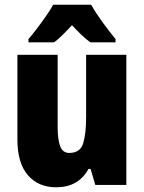

<svg xmlns="http://www.w3.org/2000/svg" viewBox="-20 -786 611 816"><path d="M517 -553V0H385L365 -68H356Q313 10 219 10Q143 10 98.5 -41.5Q54 -93 54 -193V-553H225V-248Q225 -192 236 -164Q247 -136 274 -136Q321 -136 333.5 -177Q346 -218 346 -289V-553ZM367 -766Q386 -733 414 -694Q442 -655 471 -620V-606H364Q346 -619 327 -637Q308 -655 286 -679Q263 -654 244.5 -636Q226 -618 210 -606H101V-620Q116 -637 136.5 -664Q157 -691 176.5 -719Q196 -747 206 -766Z"/></svg>

Font: Noto Sans Myanmar UI Condensed Black
Style: Regular
Weight: 900
Width: 3
Designer: Monotype Design Team
Foundry: Monotype Imaging Inc.
Version: Version 2.103; ttfautohint (v1.8.4.7-5d5b)